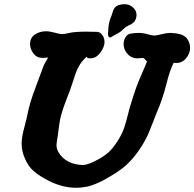

<svg xmlns="http://www.w3.org/2000/svg" viewBox="-20 -889 925 914"><path d="M528.3 -723.6 504.9 -710Q494.1 -711.9 494.1 -727.5Q494.1 -730.5 494.6 -735.4Q495.1 -740.2 495.1 -743.2Q496.1 -778.3 506.8 -804.7Q509.8 -810.5 513.7 -823.2Q517.6 -835.9 520 -842.3Q522.5 -848.6 529.3 -855.5Q536.1 -862.3 545.9 -865.2Q553.7 -867.2 560.5 -868.2Q567.4 -869.1 573.2 -869.1Q599.6 -869.1 618.2 -848.6Q629.9 -835 629.9 -817.4Q629.9 -808.6 627 -800.8Q623 -788.1 614.3 -780.8Q605.5 -773.4 594.2 -768.6Q583 -763.7 578.1 -759.8Q570.3 -753.9 563.5 -747.1Q556.6 -740.2 550.3 -735.8Q543.9 -731.4 528.3 -723.6ZM123 -678.7Q123 -709 146 -724.6Q168.9 -740.2 199.2 -740.2Q215.8 -740.2 240.7 -733.4Q265.6 -726.6 274.4 -726.6Q287.1 -726.6 311.5 -732.4Q335.9 -738.3 390.6 -738.3Q422.9 -738.3 443.4 -737.3Q457 -736.3 467.3 -722.2Q477.5 -708 477.5 -688.5Q477.5 -665 457.5 -638.2Q437.5 -611.3 410.2 -611.3Q393.6 -611.3 393.6 -618.2Q393.6 -619.1 394.5 -620.1Q374 -603.5 360.8 -582.5Q347.7 -561.5 341.3 -543.5Q335 -525.4 323.7 -490.2Q312.5 -455.1 300.8 -427.7Q280.3 -375 271.5 -342.8Q262.7 -310.5 257.8 -264.6Q256.8 -252 252.9 -229.5Q249 -207 249 -198.2Q249 -179.7 259.8 -162.1Q291 -112.3 358.4 -104.5Q364.3 -103.5 374 -103.5Q401.4 -103.5 456.1 -134.8Q488.3 -154.3 506.3 -173.3Q524.4 -192.4 545.9 -227.5Q562.5 -254.9 571.8 -282.7Q581.1 -310.5 589.8 -346.7Q598.6 -382.8 608.4 -411.1Q627.9 -476.6 651.4 -529.3Q674.8 -582 679.7 -596.7L677.7 -598.6Q675.8 -600.6 671.9 -605Q668 -609.4 663.1 -612.3Q662.1 -613.3 658.2 -613.3Q656.2 -613.3 648.4 -612.3Q640.6 -611.3 634.8 -611.3Q603.5 -611.3 585 -634.8Q568.4 -654.3 568.4 -679.7Q568.4 -695.3 576.7 -710.4Q585 -725.6 599.6 -728.5Q620.1 -732.4 639.6 -732.4Q660.2 -732.4 682.6 -726.1Q705.1 -719.7 714.8 -719.7Q724.6 -719.7 749 -726.1Q773.4 -732.4 791 -732.4Q796.9 -732.4 814.5 -730.5Q815.4 -730.5 821.8 -729.5Q828.1 -728.5 831.1 -727.5Q834 -726.6 840.3 -725.1Q846.7 -723.6 850.6 -721.2Q854.5 -718.8 859.9 -715.3Q865.2 -711.9 869.1 -707Q873 -702.1 876 -696.3Q884.8 -680.7 884.8 -662.1Q884.8 -631.8 862.3 -607.4Q843.8 -588.9 819.3 -588.9Q807.6 -588.9 807.6 -591.8Q789.1 -557.6 771.5 -486.8Q753.9 -416 726.6 -354.5Q719.7 -336.9 706.1 -301.8Q692.4 -266.6 684.6 -248.5Q676.8 -230.5 660.2 -202.6Q643.6 -174.8 623 -148.4Q593.8 -112.3 564.5 -89.4Q535.2 -66.4 488.3 -40Q487.3 -39.1 478.5 -34.2Q469.7 -29.3 465.3 -27.3Q460.9 -25.4 450.7 -20.5Q440.4 -15.6 433.1 -12.7Q425.8 -9.8 414.1 -5.9Q402.3 -2 391.6 0Q380.9 2 367.7 3.4Q354.5 4.9 341.8 4.9Q279.3 4.9 213.9 -27.3Q168 -50.8 140.6 -74.2Q113.3 -97.7 97.7 -136.7Q83 -169.9 83 -205.1Q83 -224.6 86.9 -244.6Q90.8 -264.6 97.7 -290Q104.5 -315.4 107.4 -329.1Q115.2 -370.1 125.5 -403.8Q135.7 -437.5 152.8 -482.4Q169.9 -527.3 178.7 -551.8Q185.5 -573.2 192.9 -586.9Q200.2 -600.6 204.1 -606Q208 -611.3 208 -615.2L199.2 -614.3Q190.4 -613.3 183.6 -613.3Q155.3 -613.3 139.6 -633.8Q123 -656.2 123 -678.7Z"/></svg>

Font: Essays1743
Style: BoldItalic
Weight: 700
Italic angle: -10°
Designer: Based on the typeface in a 1743 English translation of the essays of Montaigne.  PostScript/TrueType font designed by Jo
Version: Version 002.100